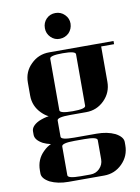

<svg xmlns="http://www.w3.org/2000/svg" viewBox="-104 -751 824 1128"><g transform="rotate(-10 307.5 -187.0)"><path d="M57.1 0V-20Q57.1 -51.3 102.1 -74.2Q134.3 -87.9 163.1 -91.8Q142.1 -102.1 122.1 -122.1Q77.1 -167 77.1 -230V-307.1Q77.1 -372.6 122.1 -416Q167 -460.9 231 -460.9H615.2V-441.9H538.1V-231Q538.1 -167 493.2 -122.1Q448.2 -77.1 384.8 -77.1H288.1Q210.9 -77.1 210.9 -58.1V39.1Q210.9 58.1 288.1 58.1H422.9Q485.8 58.1 532.2 80.1Q577.1 104.5 577.1 134.8V153.8Q577.1 218.3 532.2 263.2Q487.3 308.1 423.8 308.1H210.9Q148.4 308.1 102.1 286.1Q57.1 261.7 57.1 231V212.9Q57.1 147.5 102.1 104Q124 82 147.9 71.8Q120.6 65.4 102.1 56.2Q57.1 31.7 57.1 0ZM210.9 97.2V269Q210.9 288.1 288.1 288.1H346.2Q377.9 288.1 399.9 266.1Q422.9 243.2 422.9 210.9V96.2Q422.9 77.1 346.2 77.1H288.1Q210.9 77.1 210.9 97.2ZM231 -115.2Q231 -96.2 308.1 -96.2Q384.8 -96.2 384.8 -115.2V-422.9Q384.8 -441.9 308.1 -441.9Q231 -441.9 231 -422.9ZM231 -605Q231 -637.7 252.9 -660.2Q274.9 -682.1 307.1 -682.1Q339.4 -682.1 361.8 -659.7Q384.8 -636.7 384.3 -605.5Q383.3 -573.2 361.8 -550.8Q339.4 -529.3 307.6 -528.3Q276.4 -527.3 253.4 -550.3Q231 -572.8 231 -605Z"/></g></svg>

Font: Hjet
Style: Regular
Weight: 400
Designer: T. Christopher White
Version: Version 1.2